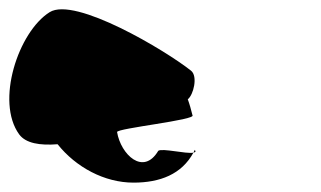

<svg xmlns="http://www.w3.org/2000/svg" viewBox="-33 -718 685 410"><path d="M8 -431C22 -412 52 -407 90 -410C129 -361 190 -328 252 -328C309 -328 355 -346 380 -392C364 -389 314 -402 305 -396C273 -342 225 -388 217 -436C216 -444 388 -462 378 -472C375 -484 372 -495 368 -506C380 -515 390 -555 375 -567C321 -610 127 -726 73 -692C6 -650 -43 -501 8 -431ZM380 -392C384 -393 386 -394 383 -398Z"/></svg>

Font: Ampere
Style: SCRevIta
Weight: 400
Version: Version 1